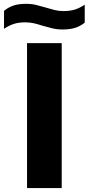

<svg xmlns="http://www.w3.org/2000/svg" viewBox="-60 -960 452 980"><path d="M78 0V-740H255V0ZM260 -809.5Q231 -809.5 206.2 -815.5Q181.5 -821.5 158 -828.5Q136.5 -835.5 114.8 -840.8Q93 -846 69 -846Q35.5 -846 10.8 -838Q-14 -830 -39.5 -813V-904.5Q-17.5 -923 9.2 -931.8Q36 -940.5 73 -940.5Q102 -940.5 126.8 -934.2Q151.5 -928 175 -921Q196.5 -914.5 218.2 -909Q240 -903.5 264 -903.5Q297.5 -903.5 322.2 -911.2Q347 -919 372.5 -936V-844.5Q350.5 -826.5 323.8 -818Q297 -809.5 260 -809.5Z"/></svg>

Font: Encode Sans Expanded Expanded
Style: Bold
Weight: 700
Width: 7
Designer: Multiple Designers
Foundry: Impallari Type
Version: Version 3.000; ttfautohint (v1.8.3) -l 8 -r 50 -G 200 -x 14 